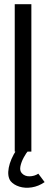

<svg xmlns="http://www.w3.org/2000/svg" viewBox="-20 -720 232 912"><path d="M129 0H50V-700H129ZM192 145Q163 165 131 170Q99 175 72 166.5Q45 158 30 140Q14 117 21.5 77Q29 37 58 -8H117Q104 7 92.5 28.5Q81 50 77 70Q73 90 83 102Q97 118 120.5 117.5Q144 117 162 105Z"/></svg>

Font: Kulim Park
Style: Regular
Weight: 400
Designer: Noponies / Dale Sattler
Foundry: Noponies
Version: Version 1.000; ttfautohint (v1.8.3)